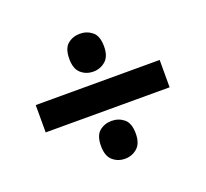

<svg xmlns="http://www.w3.org/2000/svg" viewBox="-92 -757 756 706"><g transform="rotate(-20 286.0 -403.5)"><path d="M43 -350V-457H528V-350ZM285 -159Q257 -159 237 -176.5Q217 -194 217 -233Q217 -274 237 -290.5Q257 -307 285 -307Q312 -307 332.5 -290.5Q353 -274 353 -233Q353 -194 332.5 -176.5Q312 -159 285 -159ZM285 -500Q257 -500 237 -517.5Q217 -535 217 -574Q217 -615 237 -631.5Q257 -648 285 -648Q312 -648 332.5 -631.5Q353 -615 353 -574Q353 -535 332.5 -517.5Q312 -500 285 -500Z"/></g></svg>

Font: Noto Sans Tamil UI
Style: Regular
Weight: 400
Designer: Jelle Bosma - Monotype Design Team
Foundry: Monotype Imaging Inc.
Version: Version 2.004